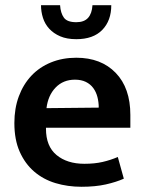

<svg xmlns="http://www.w3.org/2000/svg" viewBox="-20 -705 554 735"><path d="M479 -216H156V-212Q156 -145 196.5 -111.5Q237 -78 303 -78Q342 -78 372.5 -85Q403 -92 431 -104L454 -21Q425 -8 385 1Q345 10 292 10Q239 10 192.5 -4Q146 -18 111 -48Q76 -78 55.5 -124Q35 -170 35 -234Q35 -290 52 -336Q69 -382 100 -415Q131 -448 175 -466Q219 -484 272 -484Q367 -484 423 -426Q479 -368 479 -265ZM358 -293Q358 -314 353 -333.5Q348 -353 337 -368Q326 -383 308.5 -391.5Q291 -400 267 -400Q222 -400 193 -370Q164 -340 158 -291ZM210 -685Q212 -655 224.5 -637.5Q237 -620 272 -620Q302 -620 317 -636.5Q332 -653 334 -685H406Q406 -626 371.5 -590.5Q337 -555 272 -555Q236 -555 210.5 -566Q185 -577 168.5 -595Q152 -613 144.5 -636.5Q137 -660 137 -685Z"/></svg>

Font: Ek Mukta SemiBold
Style: Regular
Weight: 600
Designer: Girish Dalvi and Yashodeep Gholap
Foundry: Ek Type
Version: Version 2.538;PS 1.002;hotconv 16.6.51;makeotf.lib2.5.65220;